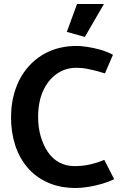

<svg xmlns="http://www.w3.org/2000/svg" viewBox="-20 -923 604 957"><path d="M543 -650Q513 -666 479 -675.5Q445 -685 414 -689.5Q383 -694 363 -694Q288 -694 228 -668Q168 -642 124.5 -594Q81 -546 58 -480.5Q35 -415 35 -337Q35 -264 55.5 -200Q76 -136 117 -88Q158 -40 218.5 -13Q279 14 358 14Q386 14 420.5 8.5Q455 3 489 -7Q523 -17 549 -30L500 -126Q469 -113 432 -104Q395 -95 352 -95Q308 -95 274 -114Q240 -133 217.5 -167Q195 -201 182.5 -245Q170 -289 170 -338Q170 -416 195 -470.5Q220 -525 263 -555Q306 -585 359 -585Q389 -585 410 -581Q431 -577 453 -571.5Q475 -566 503 -557ZM403 -739 498 -903H364L313 -764Z"/></svg>

Font: Catamaran
Style: Bold
Weight: 700
Designer: Pria Ravichandran
Version: Version 2.000